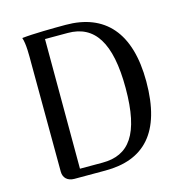

<svg xmlns="http://www.w3.org/2000/svg" viewBox="-105 -800 852 895"><g transform="rotate(-15 321.5 -352.0)"><path d="M145 0H295C479 0 586 -104 586 -352C586 -589 479 -704 291 -704C231 -704 133 -703 80 -697C91 -665 90 -611 90 -572L92 -49C92 -19 112 0 145 0ZM182 -39 181 -665H291C419 -665 485 -568 485 -347C485 -124 419 -39 291 -39Z"/></g></svg>

Font: Arima Koshi Medium
Style: Regular
Weight: 500
Designer: Joana Correia and Natanael Gama
Foundry: NDISCOVER
Version: Version 1.019;PS 001.019;hotconv 1.0.88;makeotf.lib2.5.64775